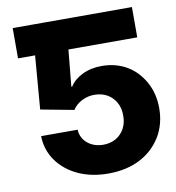

<svg xmlns="http://www.w3.org/2000/svg" viewBox="-82 -801 812 885"><g transform="rotate(-10 324.0 -358.5)"><path d="M36.1 -727.1H193.8V-585.4H36.1ZM355 9.8Q275.4 9.8 213.4 -19Q152.3 -47.4 116.2 -98.1Q80.1 -148.9 78.6 -213.9H249.5Q252 -173.8 281.7 -149.4Q312 -125 355 -125Q387.7 -125 413.6 -139.6Q439 -154.3 453.6 -180.7Q468.3 -207.5 467.8 -241.7Q468.3 -275.9 453.6 -302.7Q438.5 -329.6 413.1 -344.2Q386.7 -358.9 353.5 -358.9Q322.8 -359.4 293.9 -344.7Q265.6 -330.1 251 -306.2L95.7 -335.4L127.4 -727.1H594.2V-585.4H272L255.4 -414.1H259.8Q278.3 -444.8 318.4 -464.4Q357.9 -483.9 409.7 -483.9Q474.6 -483.9 526.9 -453.6Q576.2 -424.8 607.4 -369.1Q637.2 -314.9 637.2 -246.6Q637.2 -171.9 602.1 -113.8Q564.9 -54.2 503.4 -22.9Q439.9 9.8 355 9.8Z"/></g></svg>

Font: My Font
Style: Regular
Weight: 500
Designer: Rasmus Andersson
Foundry: rsms
Version: Version 0.001